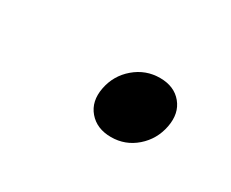

<svg xmlns="http://www.w3.org/2000/svg" viewBox="-38 -502 366 304"><g transform="rotate(30 145.0 -350.0)"><path d="M130.5 -307Q116 -324 121 -350Q126 -376 146 -393Q166 -410 192 -410Q218 -410 232 -393Q246 -376 241 -350Q236 -324 216.5 -307Q197 -290 171 -290Q145 -290 130.5 -307Z"/></g></svg>

Font: Scada
Style: Italic
Weight: 400
Italic angle: -10°
Designer: Jovanny Lemonad
Foundry: Jovanny Lemonad
Version: Version 4.100;PS 004.100;hotconv 1.0.88;makeotf.lib2.5.64775